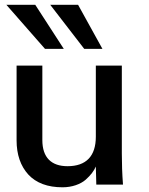

<svg xmlns="http://www.w3.org/2000/svg" viewBox="-20 -777 629 808"><path d="M411.1 -571.3 308.6 -756.8H191.4L334.5 -571.3ZM248.5 -571.3 128.4 -756.8H6.8L169.4 -571.3ZM243.2 11.2C282.7 11.2 318.4 -1.5 340.3 -20.5C362.3 -40 375.5 -58.1 383.3 -76.2L385.3 0H497.6C494.1 -45.4 492.7 -89.4 492.7 -130.9V-501H383.3V-201.7C383.3 -119.6 342.3 -77.6 264.2 -77.6C196.3 -77.6 158.2 -113.8 158.2 -187.5V-501H49.8V-186.5C49.8 -126.5 66.4 -78.6 99.1 -42.5C132.3 -6.8 180.2 11.2 243.2 11.2Z"/></svg>

Font: Ride SemiBold
Style: Regular
Weight: 600
Version: Version 3.000